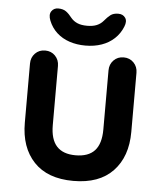

<svg xmlns="http://www.w3.org/2000/svg" viewBox="-52 -765 692 821"><g transform="rotate(5 293.5 -354.5)"><path d="M462 -535Q488 -535 505 -517.5Q522 -500 522 -474V-220Q522 -114 463 -52Q404 10 293 10Q182 10 123.5 -52Q65 -114 65 -220V-474Q65 -500 82 -517.5Q99 -535 125 -535Q151 -535 168 -517.5Q185 -500 185 -474V-220Q185 -159 212 -129.5Q239 -100 293 -100Q348 -100 375 -129.5Q402 -159 402 -220V-474Q402 -500 419 -517.5Q436 -535 462 -535ZM294 -571Q257 -571 225.5 -581.5Q194 -592 171 -613Q148 -634 136 -664Q126 -689 136 -704Q146 -719 165 -719Q186 -719 199 -709.5Q212 -700 225 -683Q236 -670 252.5 -663Q269 -656 294 -656Q319 -656 335.5 -663Q352 -670 363 -683Q377 -700 389.5 -709.5Q402 -719 423 -719Q443 -719 453 -704.5Q463 -690 453 -666Q441 -636 418 -614.5Q395 -593 363.5 -582Q332 -571 294 -571Z"/></g></svg>

Font: Quicksand Light
Style: Bold
Weight: 700
Version: Version 3.004